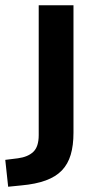

<svg xmlns="http://www.w3.org/2000/svg" viewBox="-75 -516 367 729"><path d="M-44 193 -55 91 -7 85Q31 80 51.5 60.5Q72 41 72 -3V-496H204V-12Q204 36 193.5 71.5Q183 107 160 131Q137 155 99 169Q61 183 6 188Z"/></svg>

Font: Nunito Sans 9pt
Style: Bold
Weight: 700
Version: Version 3.101;gftools[0.9.27]